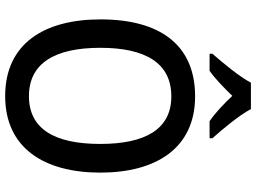

<svg xmlns="http://www.w3.org/2000/svg" viewBox="-144 -837 991 743"><g transform="rotate(90 351.5 -465.5)"><path d="M402 -941H300C277 -897 224 -833 188 -792V-781H254C284 -802 317 -834 351 -869C384 -834 417 -803 449 -781H515V-792C479 -832 426 -896 402 -941ZM648 -358C648 -576 552 -725 353 -725C152 -725 55 -587 55 -359C55 -142 148 10 352 10C552 10 648 -140 648 -358ZM165 -358C165 -533 224 -633 353 -633C479 -633 537 -534 537 -358C537 -181 479 -82 352 -82C225 -82 165 -182 165 -358Z"/></g></svg>

Font: Noto Sans Thai Looped SemiCondensed Medium
Style: Regular
Weight: 500
Width: 4
Designer: Sasikarn Vongin, Ben Mitchell
Foundry: The Fontpad Ltd
Version: Version 1.001